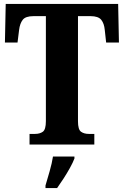

<svg xmlns="http://www.w3.org/2000/svg" viewBox="-20 -734 629 975"><path d="M130 0V-54H158Q182 -54 197.5 -65Q213 -76 213 -119V-652H150Q110 -652 95.5 -633.5Q81 -615 77 -582L69 -518H5L9 -714H580L584 -518H519L512 -582Q509 -615 494 -633.5Q479 -652 440 -652H376V-118Q376 -76 391.5 -65Q407 -54 431 -54H459V0ZM211 208Q220 178 232 136Q244 94 249 61H358V71Q350 92 335 119Q320 146 302.5 173Q285 200 270 221H211Z"/></svg>

Font: Noto Serif Bengali Condensed ExtraBold
Style: Regular
Weight: 800
Width: 3
Designer: Juan Bruce, Universal Thirst, Indian Type Foundry and the Monotype Design Team.
Foundry: Monotype Imaging Inc.
Version: Version 2.003; ttfautohint (v1.8.4.7-5d5b)